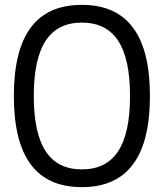

<svg xmlns="http://www.w3.org/2000/svg" viewBox="-20 -760 673 790"><path d="M317 10Q176 10 106.5 -83.5Q37 -177 37 -365Q37 -553 106.5 -646.5Q176 -740 317 -740Q457 -740 527 -646.5Q597 -553 597 -365Q597 -177 527 -83.5Q457 10 317 10ZM317 -63Q417 -63 466 -137.5Q515 -212 515 -365Q515 -518 466 -592.5Q417 -667 317 -667Q217 -667 168 -592.5Q119 -518 119 -365Q119 -212 168 -137.5Q217 -63 317 -63Z"/></svg>

Font: M PLUS 2
Style: Regular
Weight: 400
Designer: Coji Morishita
Foundry: UNDERFOREST DESIGN
Version: Version 1.001